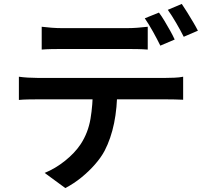

<svg xmlns="http://www.w3.org/2000/svg" viewBox="-20 -884 1040 976"><path d="M192 -748Q216 -745 243 -743Q270 -741 294 -741Q313 -741 347 -741Q381 -741 422 -741Q463 -741 503.5 -741Q544 -741 577 -741Q610 -741 627 -741Q652 -741 679 -743Q706 -745 731 -748V-632Q706 -634 679 -634.5Q652 -635 627 -635Q610 -635 577 -635Q544 -635 503.5 -635Q463 -635 422 -635Q381 -635 347 -635Q313 -635 295 -635Q270 -635 242 -634.5Q214 -634 192 -632ZM76 -494Q97 -491 121.5 -489.5Q146 -488 169 -488Q182 -488 221 -488Q260 -488 315 -488Q370 -488 433.5 -488Q497 -488 560.5 -488Q624 -488 679.5 -488Q735 -488 773.5 -488Q812 -488 824 -488Q840 -488 866 -489Q892 -490 911 -494V-377Q893 -378 868.5 -378.5Q844 -379 824 -379Q812 -379 773.5 -379Q735 -379 679.5 -379Q624 -379 560.5 -379Q497 -379 433.5 -379Q370 -379 315 -379Q260 -379 221 -379Q182 -379 169 -379Q147 -379 121.5 -378.5Q96 -378 76 -376ZM576 -432Q576 -336 560 -258Q544 -180 512 -118Q494 -84 463.5 -49Q433 -14 394.5 17.5Q356 49 312 72L207 -5Q261 -27 310.5 -66.5Q360 -106 390 -151Q428 -209 440 -280Q452 -351 452 -432ZM788 -820Q801 -803 816 -778Q831 -753 845 -728Q859 -703 868 -683L795 -652Q780 -683 758 -722.5Q736 -762 716 -791ZM904 -864Q917 -845 932.5 -820Q948 -795 962.5 -770.5Q977 -746 986 -728L914 -697Q898 -729 875.5 -767.5Q853 -806 833 -834Z"/></svg>

Font: Noto Sans SC Thin SemiBold
Style: Regular
Weight: 600
Version: Version 2.004-H2;hotconv 1.0.118;makeotfexe 2.5.65603